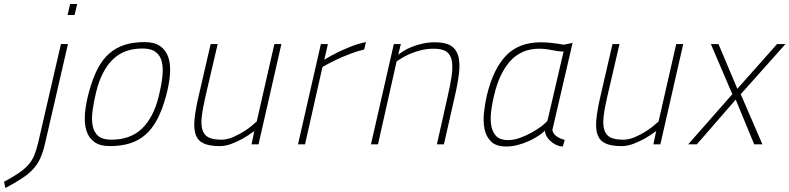

<svg xmlns="http://www.w3.org/2000/svg" viewBox="-82 -720 3939 958"><path d="M222 -500H257L143 -5Q133 38 119.5 68.5Q106 99 83.5 123.5Q61 148 27.5 170Q-6 192 -55 218L-62 187Q-19 164 10 144.5Q39 125 58 104Q77 83 88 57Q99 31 108 -6ZM268 -700H303L290 -645H255Z M466 9Q418 9 389.5 -11Q361 -31 349.5 -67Q338 -103 342 -153.5Q346 -204 363 -265Q381 -330 405 -376.5Q429 -423 462.5 -452.5Q496 -482 539.5 -496Q583 -510 640 -510Q688 -510 717 -490Q746 -470 758 -434Q770 -398 766 -347.5Q762 -297 745 -236Q727 -171 702.5 -124.5Q678 -78 644.5 -48.5Q611 -19 567 -5Q523 9 466 9ZM473 -23Q569 -23 626.5 -78.5Q684 -134 710 -239Q723 -292 728 -336Q733 -380 725.5 -411.5Q718 -443 695 -460.5Q672 -478 629 -478Q536 -478 480 -422.5Q424 -367 398 -262Q385 -209 379.5 -165Q374 -121 381 -89.5Q388 -58 409.5 -40.5Q431 -23 473 -23Z M1322 -500 1208 0H1173L1187 -66Q1158 -45 1129 -28Q1103 -14 1073.5 -2.5Q1044 9 1015 9Q964 9 935 -4Q906 -17 895 -46.5Q884 -76 888.5 -123.5Q893 -171 909 -240L969 -500H1004L944 -242Q930 -182 925 -140.5Q920 -99 928 -72.5Q936 -46 958.5 -34.5Q981 -23 1023 -23Q1052 -23 1083.5 -37Q1115 -51 1141 -68Q1171 -88 1199 -114L1287 -500Z M1519 -500H1554L1536 -422Q1567 -441 1601 -458Q1630 -472 1667 -487Q1704 -502 1744 -510L1735 -473Q1700 -465 1663 -450.5Q1626 -436 1596 -422Q1560 -405 1527 -386L1440 0H1405Z M1769 0 1883 -500H1918L1905 -447Q1915 -455 1932.5 -466Q1950 -477 1974 -486.5Q1998 -496 2027 -502.5Q2056 -509 2088 -509Q2139 -509 2166.5 -492.5Q2194 -476 2204 -442.5Q2214 -409 2208.5 -358Q2203 -307 2187 -238L2133 0H2098L2151 -236Q2165 -296 2171.5 -341Q2178 -386 2172.5 -416.5Q2167 -447 2146 -462Q2125 -477 2083 -477Q2050 -477 2021 -470Q1992 -463 1968 -453Q1944 -443 1926 -432Q1908 -421 1897 -414L1804 0Z M2674 -71Q2679 -50 2697 -38.5Q2715 -27 2736 -22L2726 11Q2706 10 2690 1.5Q2674 -7 2662 -18.5Q2650 -30 2643.5 -43.5Q2637 -57 2637 -68Q2625 -56 2604 -42Q2583 -28 2556.5 -16Q2530 -4 2501 3.5Q2472 11 2445 11Q2393 11 2368 -14Q2343 -39 2335.5 -77Q2328 -115 2333 -159.5Q2338 -204 2347 -243Q2378 -374 2442 -441.5Q2506 -509 2617 -509Q2643 -509 2673 -505.5Q2703 -502 2731 -497L2775 -506ZM2454 -21Q2482 -21 2513.5 -32.5Q2545 -44 2573.5 -60Q2602 -76 2623 -92.5Q2644 -109 2650 -119L2730 -463Q2704 -463 2671.5 -470Q2639 -477 2608 -477Q2521 -477 2465.5 -417Q2410 -357 2384 -247Q2376 -215 2370 -175.5Q2364 -136 2368 -101.5Q2372 -67 2391 -44Q2410 -21 2454 -21Z M3327 -500 3213 0H3178L3192 -66Q3163 -45 3134 -28Q3108 -14 3078.5 -2.5Q3049 9 3020 9Q2969 9 2940 -4Q2911 -17 2900 -46.5Q2889 -76 2893.5 -123.5Q2898 -171 2914 -240L2974 -500H3009L2949 -242Q2935 -182 2930 -140.5Q2925 -99 2933 -72.5Q2941 -46 2963.5 -34.5Q2986 -23 3028 -23Q3057 -23 3088.5 -37Q3120 -51 3146 -68Q3176 -88 3204 -114L3292 -500Z M3503 -500 3597 -277 3795 -500H3837L3614 -250L3722 0H3681L3589 -223L3395 0H3352L3572 -250L3465 -500Z"/></svg>

Font: Panefresco 1wt
Style: Italic
Weight: 250
Version: Version 1.000